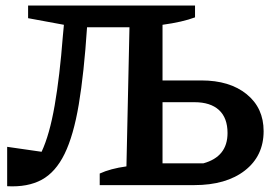

<svg xmlns="http://www.w3.org/2000/svg" viewBox="-20 -672 998 697"><path d="M6 4V-139L131 -121Q160 -183 178.5 -289.5Q197 -396 208 -539L212 -582L82 -606V-652H688V-609Q643 -592 570 -582V-380H711Q814 -380 875.5 -330Q937 -280 937 -196Q937 -106 869 -53Q801 0 685 0H342V-42Q381 -60 439 -68L450 -573H296Q285 -406 266 -293Q247 -180 214.5 -113.5Q182 -47 131.5 -19.5Q81 8 6 4ZM570 -79H718Q806 -103 806 -189Q806 -244 775 -272.5Q744 -301 686 -301H570Z"/></svg>

Font: Piazzolla SC SemiBold
Style: Regular
Weight: 600
Designer: Juan Pablo del Peral
Foundry: Huerta Tipografica
Version: Version 1.330